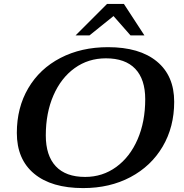

<svg xmlns="http://www.w3.org/2000/svg" viewBox="-20 -951 938 981"><path d="M66 -272Q66 -401 124.5 -500.5Q183 -600 289 -655Q395 -710 532 -710Q693 -710 781.5 -637Q870 -564 870 -431Q870 -302 811 -202Q752 -102 646.5 -46Q541 10 405 10Q243 10 154.5 -63.5Q66 -137 66 -272ZM722 -444Q722 -546 671 -599.5Q620 -653 521 -653Q431 -653 361.5 -603Q292 -553 253 -463.5Q214 -374 214 -259Q214 -156 265 -101.5Q316 -47 415 -47Q504 -47 574 -98Q644 -149 683 -239Q722 -329 722 -444ZM527 -931H613L718 -770H647L560 -869L437 -770H366Z"/></svg>

Font: Fahkwang SemiBold
Style: Italic
Weight: 600
Italic angle: -10°
Version: Version 1.000; ttfautohint (v1.6)